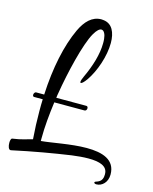

<svg xmlns="http://www.w3.org/2000/svg" viewBox="-157 -829 808 1012"><g transform="rotate(15 247.5 -323.5)"><path d="M467 100H468C498 100 527 74 527 31C527 -50 456 -72 370 -72C283 -72 180 -49 126 -45V-58C126 -123 133 -193 142 -260H307C315 -260 319 -268 319 -275C319 -281 316 -286 310 -286H146C147 -295 148 -304 150 -313C168 -424 208 -596 245 -659C260 -685 273 -695 283 -695C298 -695 307 -674 309 -651C310 -643 310 -636 310 -628C310 -567 288 -497 257 -431C250 -416 247 -406 247 -400C247 -397 248 -395 251 -395C256 -395 266 -404 279 -422C319 -479 349 -568 349 -639C349 -696 329 -741 280 -746C276 -746 273 -747 269 -747C219 -747 184 -711 158 -656C114 -562 87 -434 80 -286H36C29 -286 24 -277 24 -270C24 -265 26 -260 32 -260H79C78 -239 78 -217 78 -195C78 -146 80 -95 84 -43C54 -36 29 -25 -23 -18C-29 -17 -32 -6 -32 7C-32 24 -27 43 -16 43H-14C102 18 207 0 303 -14C334 -18 365 -21 393 -21C453 -21 498 -8 498 36V40C498 79 471 83 459 88C457 89 455 91 455 93C455 96 459 100 467 100Z"/></g></svg>

Font: Style Script
Style: Regular
Weight: 400
Designer: Robert E. Leuschke
Foundry: Robert E. Leuschke
Version: Version 1.010